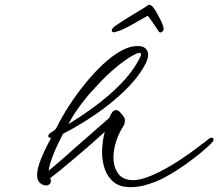

<svg xmlns="http://www.w3.org/2000/svg" viewBox="-20 -755 901 792"><path d="M518 17Q475 17 449.5 -3.5Q424 -24 412.5 -57Q401 -90 401 -128Q401 -167 412 -211Q388 -189 354.5 -159.5Q321 -130 286.5 -101Q252 -72 225 -50Q198 -28 187 -20Q190 -14 190 -9Q190 0 184 5Q178 10 170 10Q161 10 151.5 4.5Q142 -1 136 -13Q133 -21 133 -32Q133 -60 150 -101.5Q167 -143 191 -186Q179 -186 179 -194Q179 -200 188 -207Q210 -220 213 -228Q234 -271 264 -317.5Q294 -364 329.5 -408Q365 -452 402.5 -487.5Q440 -523 477 -544Q514 -565 548 -565Q571 -565 581 -554.5Q591 -544 591 -529Q591 -517 586 -504.5Q581 -492 575 -482Q545 -429 491 -377.5Q437 -326 371.5 -281.5Q306 -237 240 -203Q215 -156 198.5 -113.5Q182 -71 181 -51Q194 -62 223 -86.5Q252 -111 286 -142Q326 -177 366 -212Q406 -247 431 -269Q436 -283 443 -292Q450 -301 459 -301Q467 -301 475.5 -292Q484 -283 493 -269Q495 -265 495 -259Q495 -243 489 -235Q469 -204 458.5 -170Q448 -136 448 -106Q448 -66 467.5 -39Q487 -12 529 -12Q570 -12 638 -46Q681 -68 725 -97Q769 -126 806 -155Q811 -160 816.5 -163Q822 -166 826 -170Q833 -175 846 -186Q849 -187 853 -187Q861 -187 861 -179Q861 -174 856 -169Q850 -161 829 -142.5Q808 -124 777.5 -100.5Q747 -77 711.5 -54Q676 -31 641 -14Q621 -4 586.5 6.5Q552 17 518 17ZM262 -243Q315 -275 371.5 -316.5Q428 -358 477 -407.5Q526 -457 555 -513Q557 -518 559.5 -523Q562 -528 562 -531Q562 -539 549 -536Q530 -529 503 -511Q475 -492 446 -466.5Q417 -441 398 -421Q386 -408 374 -395Q362 -382 349 -368Q337 -354 324.5 -338Q312 -322 299 -304Q290 -291 280.5 -275.5Q271 -260 262 -243ZM450 -622Q441 -622 441 -629Q441 -637 454 -647Q474 -661 511.5 -684.5Q549 -708 583 -728Q590 -735 596 -735Q611 -735 633 -690Q640 -678 645.5 -666Q651 -654 653 -646Q655 -640 655 -634V-632Q652 -625 645.5 -622Q639 -619 635 -625Q626 -639 611.5 -660Q597 -681 589 -690Q584 -687 577 -683Q570 -679 561 -674Q553 -670 543 -664Q533 -658 522 -652Q494 -636 476 -629.5Q458 -623 453 -622Z"/></svg>

Font: WindSong Medium
Style: Regular
Weight: 500
Designer: Robert E. Leuschke
Foundry: Robert E. Leuschke
Version: Version 1.010; ttfautohint (v1.8.3)